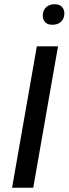

<svg xmlns="http://www.w3.org/2000/svg" viewBox="-20 -887 324 907"><path d="M37 0 154 -668H254L137 0ZM227 -770Q205 -770 193.5 -782Q182 -794 182 -813Q182 -838 197.5 -852.5Q213 -867 238 -867Q261 -867 272.5 -854.5Q284 -842 284 -824Q284 -800 269 -785Q254 -770 227 -770Z"/></svg>

Font: Gantari Medium
Style: Italic
Weight: 500
Italic angle: -10°
Designer: Anugrah Pasau
Foundry: Lafontype
Version: Version 1.000